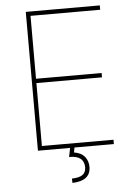

<svg xmlns="http://www.w3.org/2000/svg" viewBox="-60 -772 705 1002"><g transform="rotate(-5 292.0 -271.5)"><path d="M113.6 0ZM511.4 0H113.6V-727.3H501.4V-704.5H136.4V-375H480.1V-352.3H136.4V-22.7H511.4ZM278.4 183.2 277.7 160.5Q317.5 159.1 334.3 146.5Q351.2 133.9 351.6 108Q351.2 46.9 276.6 46.9H272.7L282.7 -2.8H305.4L300.4 25.6Q337 31.2 355.5 52.9Q373.9 74.6 374.3 108Q373.6 180 278.4 183.2Z"/></g></svg>

Font: Linik Sans Thin
Style: Regular
Weight: 100
Designer: Fonts by Rasmus Andersson / Changes by Cristiano Sobral with parts from Marc Monis
Foundry: rsms
Version: Version 3.020; ttfautohint (v1.6)